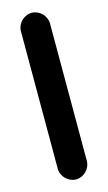

<svg xmlns="http://www.w3.org/2000/svg" viewBox="-115 -733 459 816"><g transform="rotate(-15 114.0 -324.5)"><path d="M50 -627V-22C50 12 80 42 114 42C148 42 178 12 178 -22V-627C178 -661 148 -691 114 -691C80 -691 50 -661 50 -627Z"/></g></svg>

Font: Electronic
Style: SuThk
Weight: 900
Version: Version 1.011